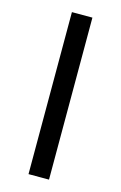

<svg xmlns="http://www.w3.org/2000/svg" viewBox="-105 -703 473 751"><g transform="rotate(15 131.5 -328.0)"><path d="M90 0H173V-656H90Z"/></g></svg>

Font: Giro Sans Regular
Style: Regular
Weight: 400
Designer: Paul D. Hunt
Foundry: Adobe Systems Incorporated
Version: Version 1.000;PS 1.0;hotconv 1.0.88;makeotf.lib2.5.647800